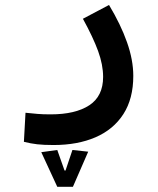

<svg xmlns="http://www.w3.org/2000/svg" viewBox="-20 -339 626 761"><path d="M192.4 235.8Q153.3 235.8 127.7 232.9Q102.1 230 74.7 223.1L81.1 107.9Q108.9 110.8 129.2 112.5Q149.4 114.3 180.7 114.3Q278.8 114.3 333.7 78.4Q388.7 42.5 388.7 -34.2Q388.7 -82 368.9 -136.5Q349.1 -190.9 308.6 -264.6L412.1 -319.3Q458.5 -242.2 483.4 -171.6Q508.3 -101.1 508.3 -38.1Q508.3 52.2 469 113.3Q429.7 174.3 358.6 205.1Q287.6 235.8 192.4 235.8ZM207 401.4 143.6 264.2 207 255.4 235.8 336.9H239.7L267.1 255.4L329.6 262.2L269 401.4Z"/></svg>

Font: Cascadia Code SemiBold
Style: Regular
Weight: 600
Monospace: yes
Designer: Aaron Bell
Foundry: Saja Typeworks
Version: Version 2404.023; ttfautohint (v1.8.4)